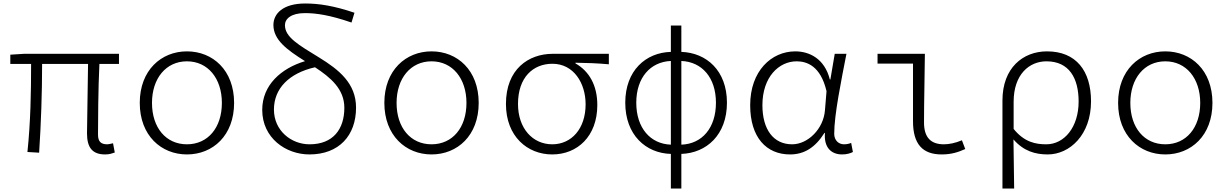

<svg xmlns="http://www.w3.org/2000/svg" viewBox="-20 -870 7040 1099"><path d="M478 -107C478 -26 508 14 582 14C607 14 622 8 637 3L627 -50C610 -46 601 -44 594 -44C557 -44 541 -60 541 -100C541 -166 542 -365 549 -504H661V-562H118L39 -557V-504H158C158 -342 155 -171 137 0L204 4C215 -166 221 -337 221 -504H484C483 -370 478 -174 478 -107Z M780 -281C780 -94 903 14 1050 14C1198 14 1320 -94 1320 -281C1320 -468 1198 -576 1050 -576C903 -576 780 -468 780 -281ZM1250 -281C1250 -139 1170 -44 1050 -44C930 -44 850 -139 850 -281C850 -421 930 -519 1050 -519C1170 -519 1250 -421 1250 -281Z M1808 -540C1689 -613 1611 -657 1611 -726C1611 -762 1646 -795 1725 -795C1789 -795 1867 -784 1992 -741L2009 -797C1891 -837 1805 -850 1727 -850C1600 -850 1545 -792 1545 -727C1545 -642 1622 -585 1726 -520C1589 -479 1481 -383 1481 -241C1481 -80 1616 14 1751 14C1920 14 2018 -94 2018 -254C2018 -393 1920 -471 1808 -540ZM1752 -44C1647 -44 1548 -122 1548 -243C1548 -363 1634 -451 1783 -485C1873 -426 1951 -360 1951 -253C1951 -131 1887 -44 1752 -44Z M2180 -281C2180 -94 2303 14 2450 14C2598 14 2720 -94 2720 -281C2720 -468 2598 -576 2450 -576C2303 -576 2180 -468 2180 -281ZM2650 -281C2650 -139 2570 -44 2450 -44C2330 -44 2250 -139 2250 -281C2250 -421 2330 -519 2450 -519C2570 -519 2650 -421 2650 -281Z M2876 -275C2876 -89 2999 14 3141 14C3284 14 3399 -89 3399 -269C3399 -382 3352 -463 3274 -507V-511C3341 -510 3398 -508 3465 -502V-562H3144C3005 -562 2876 -474 2876 -275ZM3332 -273C3332 -133 3251 -44 3141 -44C3030 -44 2945 -134 2945 -275C2945 -428 3032 -505 3142 -505C3264 -505 3332 -394 3332 -273Z M4141 -282C4141 -466 4024 -568 3880 -573V-724H3820V-573C3676 -569 3559 -466 3559 -282C3559 -98 3676 7 3820 11V209H3880V11C4024 6 4141 -98 4141 -282ZM3622 -282C3622 -426 3703 -516 3820 -521V-42C3703 -46 3622 -137 3622 -282ZM3880 -42V-521C3998 -516 4078 -426 4078 -282C4078 -137 3998 -46 3880 -42Z M4274 -268C4274 -83 4367 14 4502 14C4583 14 4646 -25 4699 -109H4702C4695 -26 4738 14 4800 14C4828 14 4849 7 4862 0L4852 -52C4841 -47 4825 -44 4811 -44C4781 -44 4755 -66 4755 -104C4755 -214 4795 -407 4825 -562H4758L4733 -415H4730C4700 -535 4612 -576 4532 -576C4396 -576 4274 -464 4274 -268ZM4702 -239C4694 -133 4605 -44 4514 -44C4407 -44 4344 -129 4344 -268C4344 -430 4439 -519 4540 -519C4597 -519 4677 -494 4711 -348Z M5206 -176C5206 -46 5260 14 5370 14C5426 14 5465 1 5505 -17L5486 -67C5448 -51 5412 -44 5383 -44C5308 -44 5269 -83 5269 -169C5269 -292 5273 -431 5274 -562H5003V-506H5206Z M5718 -295V209H5785C5784 103 5783 34 5781 -72C5839 -5 5906 14 5977 14C6103 14 6225 -98 6225 -290C6225 -465 6139 -576 5973 -576C5836 -576 5718 -482 5718 -295ZM6154 -289C6154 -142 6072 -44 5969 -44C5910 -44 5844 -55 5782 -132V-287C5782 -445 5872 -519 5970 -519C6100 -519 6154 -422 6154 -289Z M6380 -281C6380 -94 6503 14 6650 14C6798 14 6920 -94 6920 -281C6920 -468 6798 -576 6650 -576C6503 -576 6380 -468 6380 -281ZM6850 -281C6850 -139 6770 -44 6650 -44C6530 -44 6450 -139 6450 -281C6450 -421 6530 -519 6650 -519C6770 -519 6850 -421 6850 -281Z"/></svg>

Font: Kawkab Mono Light
Style: Regular
Weight: 300
Monospace: yes
Designer: Abdullah Arif
Foundry: Abdullah Arif
Version: Version 1.000;PS 000.500;hotconv 1.0.88;makeotf.lib2.5.64775